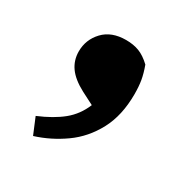

<svg xmlns="http://www.w3.org/2000/svg" viewBox="-90 -240 481 493"><g transform="rotate(30 150.0 6.5)"><path d="M67 173 47 125Q90 107 117 85Q144 63 158 29L121 10Q89 -7 74.5 -27.5Q60 -48 60 -74Q60 -109 84 -134.5Q108 -160 151 -160Q173 -160 190 -153.5Q207 -147 225 -130Q233 -108 236 -90.5Q239 -73 239 -50Q239 13 215 58Q191 103 151.5 131Q112 159 67 173Z"/></g></svg>

Font: Source Serif 4
Style: Bold
Weight: 700
Designer: Frank Grießhammer
Foundry: Adobe
Version: Version 4.005;hotconv 1.1.0;makeotfexe 2.6.0